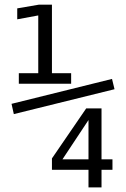

<svg xmlns="http://www.w3.org/2000/svg" viewBox="-20 -692 540 821"><path d="M348.6 -228.5H414.1V-10.7H460.9V34.2H414.1V109.4H358.4V34.2H202.1V-14.6ZM358.4 -178.7 247.1 -10.7H358.4ZM60.5 -378.9H143.6V-626L53.7 -609.4V-656.2L145.5 -671.9H202.1V-378.9H284.2V-334H60.5ZM39.1 -204.1 29.3 -248 459 -354.5 469.7 -310.5Z"/></svg>

Font: BabelStone Mayan Numerals
Style: Regular
Weight: 400
Designer: Andrew West
Foundry: BabelStone
Version: Version 11.000 June 09, 2018